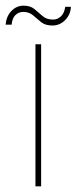

<svg xmlns="http://www.w3.org/2000/svg" viewBox="-55 -657 270 677"><path d="M70 0V-501H90V0ZM130 -567Q105 -567 90 -579Q75 -591 61.5 -603Q48 -615 27 -615Q11 -615 -0.5 -604Q-12 -593 -14 -570H-35Q-33 -599 -15 -618Q3 -637 28 -637Q52 -637 66.5 -625Q81 -613 95 -600.5Q109 -588 132 -588Q148 -588 160 -599.5Q172 -611 175 -633H195Q194 -606 175 -586.5Q156 -567 130 -567Z"/></svg>

Font: DM Sans 17pt Thin
Style: Regular
Weight: 250
Version: Version 4.004;gftools[0.9.30]